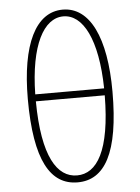

<svg xmlns="http://www.w3.org/2000/svg" viewBox="-56 -851 664 908"><g transform="rotate(-5 275.5 -397.0)"><path d="M276 13C404 13 477 -108 477 -400C477 -658 404 -807 276 -807C147 -807 75 -658 75 -400C75 -108 147 13 276 13ZM276 -20C182 -20 114 -122 112 -386H439C437 -122 370 -20 276 -20ZM112 -419C116 -652 183 -775 276 -775C369 -775 435 -652 439 -419Z"/></g></svg>

Font: Harano Aji Gothic KR ExtraLight
Style: Regular
Weight: 250
Foundry: Masamichi Hosoda
Version: HaranoAjiGothicKR-ExtraLight version 20220220;ttx 4.29.1